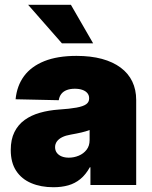

<svg xmlns="http://www.w3.org/2000/svg" viewBox="-20 -764 626 793"><path d="M200.7 9.3Q148.9 9.3 109.1 -7.6Q69.3 -24.4 46.9 -58.3Q24.4 -92.3 24.4 -144.5Q24.4 -188 39.6 -218.5Q54.7 -249 81.8 -268.6Q108.9 -288.1 145 -298.3Q181.2 -308.6 223.1 -311.5Q268.6 -314.5 296.1 -319.6Q323.7 -324.7 335.9 -333.5Q348.1 -342.3 348.1 -356.9V-358.9Q348.1 -370.6 340.8 -379.4Q333.5 -388.2 320.3 -392.8Q307.1 -397.5 289.1 -397.5Q270 -397.5 255.9 -392.1Q241.7 -386.7 233.4 -376.2Q225.1 -365.7 222.7 -350.1L44.4 -354Q49.8 -409.7 79.3 -449.7Q108.9 -489.7 163.1 -511.5Q217.3 -533.2 295.9 -533.2Q355 -533.2 400.9 -520.8Q446.8 -508.3 478.5 -484.6Q510.3 -460.9 526.4 -427.2Q542.5 -393.6 542.5 -351.1V0H353.5V-73.2H351.1Q334 -42.5 311.8 -24.4Q289.6 -6.3 262 1.5Q234.4 9.3 200.7 9.3ZM264.2 -112.8Q285.6 -112.8 305.4 -121.1Q325.2 -129.4 337.6 -145.5Q350.1 -161.6 350.1 -185.1V-227.1Q342.8 -224.1 334.5 -221.7Q326.2 -219.2 316.9 -217Q307.6 -214.8 296.4 -212.6Q285.2 -210.4 272 -208Q251.5 -204.6 237.1 -197.5Q222.7 -190.4 215.1 -179.9Q207.5 -169.4 207.5 -156.2Q207.5 -142.6 214.8 -132.8Q222.2 -123 234.9 -117.9Q247.6 -112.8 264.2 -112.8ZM235.8 -585 96.2 -744.1H272.9L364.7 -585Z"/></svg>

Font: Inter 28pt Black
Style: Regular
Weight: 900
Designer: Rasmus Andersson
Foundry: rsms
Version: Version 4.001;git-66647c0bb